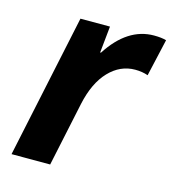

<svg xmlns="http://www.w3.org/2000/svg" viewBox="-89 -630 635 705"><g transform="rotate(15 229.0 -278.0)"><path d="M411.1 -556.2C344.1 -556.2 286.6 -519 238.8 -444.8H235.8L246.1 -545.9H133.8L18.1 0H165L216.8 -244.1C228.8 -299.8 249.1 -342.5 277.6 -372.3C306.1 -402.1 339.2 -417 377 -417C394.9 -417 411.1 -414.4 425.8 -409.2L458 -550.8C446 -554.4 430.3 -556.2 411.1 -556.2Z"/></g></svg>

Font: OpenSans
Style: Bold Italic
Weight: 700
Italic angle: -12°
Foundry: Ascender Corporation
Version: Version 1.10; ttfautohint (v1.2) -l 8 -r 50 -G 200 -x 14 -D 